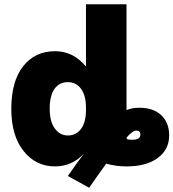

<svg xmlns="http://www.w3.org/2000/svg" viewBox="-20 -770 813 900"><path d="M213 -260Q213 -200 237 -167.5Q261 -135 298 -135Q337 -135 360 -166Q383 -197 383 -255V-265Q383 -322 360 -353.5Q337 -385 298 -385Q258 -385 235.5 -353.5Q213 -322 213 -260ZM33 -260Q33 -389 88.5 -459.5Q144 -530 238 -530Q323 -530 381 -460H383V-750H573V-254Q600 -265 633 -265Q699 -265 736 -230Q773 -195 773 -135Q773 -69 719.5 -29.5Q666 10 574 10Q522 10 478 -3Q448 38 398 110L298 55Q345 -13 374 -50Q317 10 238 10Q148 10 90.5 -62Q33 -134 33 -260ZM573 -125Q574 -118 579 -116.5Q584 -115 603 -115Q638 -115 638 -140Q638 -158 618 -158Q602 -158 573 -125Z"/></svg>

Font: M PLUS 1p Black
Style: Regular
Weight: 900
Version: Version 1.061